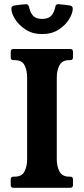

<svg xmlns="http://www.w3.org/2000/svg" viewBox="-20 -893 398 913"><path d="M250 -136Q250 -102 263 -77.5Q276 -53 309 -53H314Q327 -53 327 -40V-13Q327 0 314 0H44Q31 0 31 -13V-40Q31 -53 44 -53H50Q84 -53 96.5 -77.5Q109 -102 109 -136V-524Q109 -559 96.5 -583Q84 -607 50 -607H44Q31 -607 31 -620V-647Q31 -660 44 -660H314Q327 -660 327 -647V-620Q327 -607 314 -607H309Q276 -607 263 -583Q250 -559 250 -524ZM104 -873Q115 -873 118 -860Q124 -832 138 -817.5Q152 -803 180 -803Q209 -803 223 -817.5Q237 -832 243 -860Q244 -873 257 -873Q264 -873 281 -871Q298 -869 311 -867Q326 -865 326 -852Q326 -830 308.5 -801.5Q291 -773 258.5 -752Q226 -731 180 -731Q135 -731 102.5 -752Q70 -773 52 -801.5Q34 -830 34 -852Q34 -865 49 -867Q63 -869 80 -871Q97 -873 104 -873Z"/></svg>

Font: Young Serif
Style: Regular
Weight: 400
Designer: Bastien Sozeau
Foundry: NBR — Bastien Sozeau
Version: Version 3.004; ttfautohint (v1.8.4.7-5d5b);gftools[0.9.33]